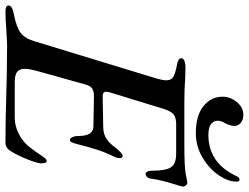

<svg xmlns="http://www.w3.org/2000/svg" viewBox="-164 -782 911 703"><g transform="rotate(90 291.5 -430.5)"><path d="M-40 -7Q-39 -20 -7 -26Q39 -35 59.5 -50Q80 -65 90 -98L228 -550Q234 -571 234 -584Q234 -602 221.5 -609.5Q209 -617 177 -623Q153 -627 153 -639Q153 -646 162.5 -650Q172 -654 188 -654L228 -653Q267 -650 311 -650H473Q554 -650 580 -655.5Q606 -661 609 -661Q614 -661 618.5 -656Q623 -651 623 -645Q623 -639 614 -612Q598 -560 594 -527Q593 -518 587.5 -513Q582 -508 577 -508Q572 -508 568.5 -514.5Q565 -521 565 -531Q565 -582 552.5 -601Q540 -620 502 -620H395Q371 -620 359 -610.5Q347 -601 339 -575L279 -380Q276 -370 276 -363Q276 -350 296 -351L408 -353Q432 -354 448.5 -365Q465 -376 480 -397Q487 -406 496 -415Q505 -424 511 -424Q519 -424 519 -413Q519 -406 516 -398Q497 -359 488 -330Q479 -303 467 -255Q461 -231 453 -231Q446 -231 442 -240Q438 -249 438 -258Q439 -317 403 -317L293 -319Q275 -319 265 -313Q255 -307 250 -290L200 -111Q192 -81 192 -66Q192 -46 203.5 -37.5Q215 -29 240 -29H370Q412 -29 450 -56Q466 -67 480 -85Q494 -103 512 -130Q516 -136 520.5 -141Q525 -146 530 -146Q538 -146 538 -125Q538 -111 522.5 -73Q507 -35 493 -14Q482 5 462 5Q381 5 286 2Q252 1 206.5 0Q161 -1 109 -1Q93 -1 73.5 0.5Q54 2 45 2Q15 5 -19 5Q-40 5 -40 -7ZM294 -790Q294 -818 313.5 -842Q333 -866 361 -866Q379 -866 390 -856.5Q401 -847 401 -833Q401 -819 391 -799Q382 -785 382 -773Q382 -758 394 -748Q406 -738 434 -738Q535 -738 583 -837Q587 -846 590 -849Q593 -852 598 -852Q605 -852 605 -840Q605 -810 581 -775Q557 -740 516 -716Q475 -692 427 -692Q363 -692 328.5 -720Q294 -748 294 -790Z"/></g></svg>

Font: EB Garamond Medium
Style: Italic
Weight: 500
Italic angle: -17.2°
Designer: Georg Duffner and Octavio Pardo
Foundry: Georg Duffner
Version: Version 1.000